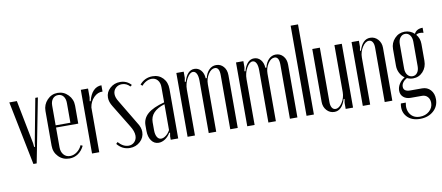

<svg xmlns="http://www.w3.org/2000/svg" viewBox="-74 -996 3379 1467"><g transform="rotate(-10 1615.0 -262.5)"><path d="M234.9 -495.1 138.2 0H112.8L13.2 -495.1H71.8L138.2 -155.8L141.1 -127H147.9L150.9 -155.8L214.8 -495.1Z M273.9 -382.8Q273.9 -432.1 307.6 -467.5Q341.3 -502.9 388.7 -502.9Q436 -502.9 470 -467.8Q503.9 -432.6 503.9 -383.8V-244.1H331.5V-90.8Q331.5 -55.2 350.6 -33.2Q369.6 -11.2 399.9 -11.2Q428.2 -11.2 453.6 -29.8Q479 -48.3 492.7 -79.1L507.8 -71.8Q489.7 -34.2 459.7 -13.7Q429.7 6.8 392.6 6.8Q341.8 6.8 307.9 -27.6Q273.9 -62 273.9 -112.8ZM331.5 -261.2H445.8V-414.1Q445.8 -446.8 430.7 -466.3Q415.5 -485.8 389.6 -485.8Q363.3 -485.8 347.4 -466.3Q331.5 -446.8 331.5 -414.1Z M567.9 -495.1H624V-426.8L619.6 -397.9L627 -396Q639.6 -447.8 666 -474.9Q692.4 -502 729 -502V-453.1Q691.9 -455.1 661.4 -424.6Q630.9 -394 624 -348.1V-1H567.9Z M958.5 -463.9 945.8 -454.1Q919.9 -482.9 883.8 -482.9Q855 -482.9 835.4 -464.4Q815.9 -445.8 815.9 -418Q815.9 -390.6 836.9 -357.9L951.7 -166Q974.6 -131.3 974.6 -97.2Q974.6 -53.7 941.4 -22.9Q908.2 7.8 860.8 7.8Q802.2 7.8 762.7 -41L774.9 -53.2Q812 -11.2 854.5 -11.2Q882.3 -11.2 900.4 -30.3Q918.5 -49.3 918.5 -78.1Q918.5 -111.8 891.6 -154.8L784.7 -330.1Q761.7 -366.2 761.7 -399.9Q761.7 -442.4 794.7 -472.2Q827.6 -502 873.5 -502Q924.8 -502 958.5 -463.9Z M1007.3 -100.1V-142.1Q1007.3 -195.3 1048.8 -231.2Q1090.3 -267.1 1178.2 -290V-409.2Q1178.2 -442.9 1160.6 -463.4Q1143.1 -483.9 1114.3 -483.9Q1093.8 -483.9 1073 -472.9Q1052.2 -461.9 1037.6 -443.8L1024.4 -455.1Q1064 -502 1124.5 -502Q1173.8 -502 1205.1 -469Q1236.3 -436 1236.3 -383.8V0H1178.2V-26.9L1182.6 -53.2L1176.3 -55.2Q1160.6 -26.9 1135.5 -10Q1110.4 6.8 1084.5 6.8Q1049.8 6.8 1028.6 -22.7Q1007.3 -52.2 1007.3 -100.1ZM1108.4 -21Q1126.5 -21 1146 -36.1Q1165.5 -51.3 1178.2 -75.2V-275.9Q1065.4 -241.2 1065.4 -155.8V-94.2Q1065.4 -60.5 1077.1 -40.8Q1088.9 -21 1108.4 -21Z M1531.2 -416Q1540.5 -456.1 1563.5 -479Q1586.4 -502 1618.2 -502Q1652.8 -502 1675.5 -476.1Q1698.2 -450.2 1698.2 -409.2V0H1640.1V-419.9Q1640.1 -481 1605 -481Q1576.7 -481 1554 -446.5Q1531.2 -412.1 1531.2 -369.1V0H1473.1V-405.8Q1473.1 -441.9 1462.9 -461.4Q1452.6 -481 1435.1 -481Q1409.7 -481 1387.9 -441.7Q1366.2 -402.3 1366.2 -356V0H1309.1V-495.1H1366.2V-446.8L1360.8 -418L1368.2 -416Q1393.1 -502 1449.2 -502Q1480 -502 1500.5 -478.3Q1521 -454.6 1522.9 -416Z M1994.1 -416Q2003.4 -456.1 2026.4 -479Q2049.3 -502 2081.1 -502Q2115.7 -502 2138.4 -476.1Q2161.1 -450.2 2161.1 -409.2V0H2103V-419.9Q2103 -481 2067.9 -481Q2039.6 -481 2016.8 -446.5Q1994.1 -412.1 1994.1 -369.1V0H1936V-405.8Q1936 -441.9 1925.8 -461.4Q1915.5 -481 1897.9 -481Q1872.6 -481 1850.8 -441.7Q1829.1 -402.3 1829.1 -356V0H1772V-495.1H1829.1V-446.8L1823.7 -418L1831.1 -416Q1856 -502 1912.1 -502Q1942.9 -502 1963.4 -478.3Q1983.9 -454.6 1985.8 -416Z M2231.9 0V-699.2H2289.1V0Z M2533.7 -78.1Q2507.3 7.8 2447.8 7.8Q2412.1 7.8 2387.9 -19Q2363.8 -45.9 2363.8 -85V-495.1H2422.4V-73.2Q2422.4 -44.9 2432.4 -29.1Q2442.4 -13.2 2460.4 -13.2Q2488.3 -13.2 2512 -50Q2535.6 -86.9 2535.6 -129.9V-495.1H2592.8V0H2535.6V-46.9L2540.5 -76.2Z M2727.5 -417Q2753.4 -502.9 2813.5 -502.9Q2849.1 -502.9 2873.3 -476.1Q2897.5 -449.2 2897.5 -410.2V0H2838.4V-421.9Q2838.4 -450.2 2828.4 -466.1Q2818.4 -481.9 2800.3 -481.9Q2772.5 -481.9 2749 -445.1Q2725.6 -408.2 2725.6 -365.2V0H2668.5V-495.1H2725.6V-448.2L2720.2 -418.9Z M3083 173.8Q3017.1 173.8 2981.4 133.8Q2945.8 93.8 2958 32.2H2996.1Q2985.4 86.4 3010.5 121.8Q3035.6 157.2 3085 157.2Q3128.4 157.2 3157.7 131.3Q3187 105.5 3187 67.9Q3187 39.1 3170.7 21Q3154.3 2.9 3127.9 2.9H3040Q3004.9 2.9 2983.4 -15.9Q2961.9 -34.7 2961.9 -65.9Q2961.9 -92.8 2977.8 -118.2Q2993.7 -143.6 3021 -159.2Q2997.6 -175.8 2984.4 -201.9Q2971.2 -228 2971.2 -257.8V-387.2Q2971.2 -435.1 3003.2 -469Q3035.2 -502.9 3081.1 -502.9Q3125 -502.9 3156.2 -473.1Q3174.3 -508.8 3222.2 -508.8V-469.2Q3209 -473.1 3195.8 -473.1Q3175.8 -473.1 3165 -463.9Q3191.9 -432.6 3191.9 -388.2V-257.8Q3191.9 -207.5 3160.9 -173.8Q3129.9 -140.1 3084 -140.1Q3059.6 -140.1 3037.1 -150.9Q3017.1 -140.1 3005.6 -124.5Q2994.1 -108.9 2994.1 -90.8Q2994.1 -53.2 3046.9 -53.2H3138.2Q3178.2 -53.2 3203.1 -25.4Q3228 2.4 3228 45.9Q3228 102.1 3187 137.9Q3146 173.8 3083 173.8ZM3028.8 -226.1Q3028.8 -195.3 3043.7 -176.3Q3058.6 -157.2 3083 -157.2Q3106 -157.2 3119.9 -176Q3133.8 -194.8 3133.8 -226.1V-416Q3133.8 -447.3 3119.4 -466.6Q3105 -485.8 3082 -485.8Q3059.1 -485.8 3043.9 -466.3Q3028.8 -446.8 3028.8 -416Z"/></g></svg>

Font: Moniqa Narrow Heading
Style: Regular
Weight: 400
Width: 4
Designer: Rajesh Rajput
Foundry: Rajesh Rajput
Version: Version 1.000